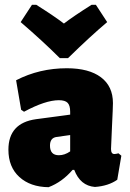

<svg xmlns="http://www.w3.org/2000/svg" viewBox="-20 -768 543 799"><path d="M379 -748 426 -676Q357 -618 263 -526H229Q159 -596 66 -676L113 -748H131Q207 -700 246 -670Q285 -700 361 -748ZM258 -484Q350 -484 400 -446.5Q450 -409 450 -339Q450 -322 446 -241Q442 -160 442 -148Q442 -127 456 -127Q462 -127 473 -130L485 -120L468 -20Q431 6 375 10Q314 5 289 -61H282Q238 -10 182 11Q106 10 60.5 -31.5Q15 -73 15 -145Q15 -256 130 -272L272 -291V-303Q272 -329 261.5 -340Q251 -351 225 -351Q169 -351 80 -303L68 -311L47 -434Q144 -484 258 -484ZM272 -206 215 -198Q188 -194 188 -162Q188 -122 225 -122Q249 -122 272 -138Z"/></svg>

Font: Alegreya Sans Black
Style: Regular
Weight: 900
Designer: Juan Pablo del Peral
Foundry: Huerta Tipografica
Version: Version 2.007